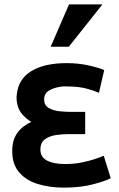

<svg xmlns="http://www.w3.org/2000/svg" viewBox="-20 -834 544 879"><path d="M280 -83Q225 -83 195 -99Q165 -115 165 -149Q165 -182 186.5 -197Q208 -212 238 -216Q268 -220 291 -220H370V-322H295Q277 -322 250 -325Q223 -328 202.5 -340Q182 -352 182 -379Q182 -406 204.5 -419.5Q227 -433 258 -437Q268 -439 278.5 -438.5Q289 -438 300 -438Q344 -437 377.5 -428Q411 -419 433 -409L457 -513Q436 -523 388 -534Q340 -545 285 -545Q185 -545 125 -509.5Q65 -474 57 -403Q54 -381 59 -358Q65 -330 82.5 -310Q100 -290 123 -276Q82 -257 59 -225Q36 -193 36 -143Q36 -81 68.5 -44Q101 -7 155 9Q209 25 272 25Q349 25 407 9.5Q465 -6 487 -18L455 -121Q442 -115 415 -106Q388 -97 353 -90Q318 -83 280 -83ZM295 -620 449 -814H296L212 -620Z"/></svg>

Font: Repo DemiBold
Style: Regular
Weight: 600
Designer: Stefan Peev
Foundry: Context Ltd
Version: Version 1.502